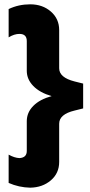

<svg xmlns="http://www.w3.org/2000/svg" viewBox="-20 -739 415 889"><path d="M219 -294Q164 -310 134 -341Q104 -372 104 -411V-549Q104 -582 70 -582Q46 -582 20 -566V-697Q66 -719 120 -719Q177 -719 215.5 -685.5Q254 -652 254 -600V-423Q254 -380 325 -362L365 -352V-237L325 -227Q254 -210 254 -166V11Q254 63 215.5 96Q177 129 120 130Q68 129 20 108V-23Q47 -8 70 -7Q104 -9 104 -40V-178Q104 -218 134 -248.5Q164 -279 219 -294Z"/></svg>

Font: Roundo
Style: Bold
Weight: 700
Designer: Namrata Goyal (Gurmukhi), Shiva Nallaperumal (Latin)
Foundry: Indian Type Foundry
Version: Version 1.000;PS 1.0;hotconv 1.0.88;makeotf.lib2.5.647800